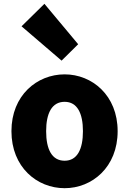

<svg xmlns="http://www.w3.org/2000/svg" viewBox="-20 -973 677 1007"><path d="M319 14C463 14 597 -96 597 -285C597 -473 463 -583 319 -583C174 -583 40 -473 40 -285C40 -96 174 14 319 14ZM319 -130C252 -130 222 -190 222 -285C222 -379 252 -439 319 -439C385 -439 415 -379 415 -285C415 -190 385 -130 319 -130ZM303 -655 390 -741 213 -953 93 -835Z"/></svg>

Font: Noto Sans TC Black
Style: Regular
Weight: 900
Designer: Ryoko NISHIZUKA 西塚涼子 (kana, bopomofo & ideographs); Paul D. Hunt (Latin, Greek & Cyrillic); Sandoll Communications 산돌커뮤니
Foundry: Adobe
Version: Version 2.004;hotconv 1.0.118;makeotfexe 2.5.65603